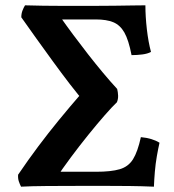

<svg xmlns="http://www.w3.org/2000/svg" viewBox="-20 -698 652 721"><path d="M59 3Q54 -7 50.5 -17.5Q47 -28 48 -42Q86 -98 123.5 -148Q161 -198 201.5 -247.5Q242 -297 289 -351L303 -308Q274 -341 242.5 -382Q211 -423 179 -467Q147 -511 116.5 -553.5Q86 -596 60 -633Q60 -647 64.5 -658.5Q69 -670 74 -678Q109 -677 142.5 -676.5Q176 -676 209.5 -676Q243 -676 276 -676Q302 -676 337.5 -676Q373 -676 410 -676.5Q447 -677 478 -677.5Q509 -678 526 -678Q526 -636 531.5 -588Q537 -540 547 -503Q534 -496 514 -493.5Q494 -491 474 -491Q463 -548 447 -576Q431 -604 405.5 -614.5Q380 -625 340 -625H181L204 -638Q227 -605 254.5 -568Q282 -531 310.5 -494.5Q339 -458 367 -424.5Q395 -391 420 -364Q423 -352 423.5 -339Q424 -326 419 -314Q402 -298 373.5 -265.5Q345 -233 311.5 -191.5Q278 -150 246 -107Q214 -64 189 -26L175 -53H341Q397 -53 429.5 -62.5Q462 -72 479.5 -100Q497 -128 509 -183Q552 -179 579 -162Q574 -140 569 -111.5Q564 -83 561.5 -53Q559 -23 558 3Q511 1 466 0.5Q421 0 377 0Q333 0 288 0Q217 0 156 0.5Q95 1 59 3Z"/></svg>

Font: Vollkorn SemiBold
Style: Regular
Weight: 600
Designer: Friedrich Althausen
Foundry: Friedrich Althausen
Version: Version 5.000